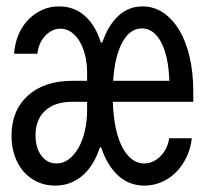

<svg xmlns="http://www.w3.org/2000/svg" viewBox="-20 -570 640 600"><path d="M151.6 10Q201.5 10 237.6 -21.2Q273.8 -52.4 292 -109.4H296.1Q315.4 -51.8 349.7 -20.9Q384 10 431.4 10Q459.8 10 485.1 -1.1Q510.4 -12.2 529.9 -31.7Q549.4 -51.2 562.7 -78.6Q576 -106 579.4 -138H508.6Q503.6 -103.6 481.1 -81.4Q458.5 -59.2 430.2 -59.2Q409 -59.2 391.6 -72.9Q374.1 -86.5 361.5 -111.3Q348.8 -136 341.4 -171.6Q334 -207.2 332.6 -251.8H584V-283.8Q584 -342.8 572.7 -391.6Q561.3 -440.5 540.2 -475.7Q519 -511 489.9 -530.5Q460.8 -550 425.4 -550Q382 -550 350.1 -520.7Q318.2 -491.4 299.6 -437H295.2Q279 -490.2 245.4 -520.1Q211.8 -550 164.8 -550Q136 -550 111.5 -538.9Q87 -527.8 68 -508.1Q49 -488.4 37.6 -461.2Q26.2 -434 24 -402H96.8Q100.6 -436.2 121.5 -458.3Q142.4 -480.4 169.1 -480.4Q187.2 -480.4 202.4 -469.8Q217.6 -459.2 228.6 -441Q239.6 -422.8 245.9 -397.6Q252.2 -372.4 252.2 -343.4V-317.4H205.4Q118.1 -317.4 67.1 -271.1Q16 -224.9 16 -145.6Q16 -111.4 25.9 -82.8Q35.8 -54.2 53.9 -33.6Q72 -13 97 -1.5Q122 10 151.6 10ZM333.6 -317.4Q338.6 -394.6 362.4 -437.9Q386.2 -481.2 423.4 -481.2Q460.7 -481.2 483.6 -437.7Q506.6 -394.2 509.2 -317.4ZM252.2 -251.8V-226Q252.2 -190.6 244.9 -159.9Q237.6 -129.2 224.7 -107Q211.8 -84.8 194.6 -72Q177.4 -59.2 156.8 -59.2Q127.2 -59.2 109.1 -83.8Q91 -108.4 91 -147.2Q91 -196.5 121.1 -224.1Q151.2 -251.8 204.6 -251.8Z"/></svg>

Font: CommitMonoV143 ExtLt
Style: Regular
Weight: 200
Monospace: yes
Designer: Eigil Nikolajsen
Foundry: Eigil Nikolajsen
Version: Version 1.143